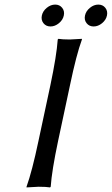

<svg xmlns="http://www.w3.org/2000/svg" viewBox="-20 -818 490 841"><path d="M359.4 -716.3Q348.1 -730.5 352.3 -750Q356.4 -769.5 373.8 -783.7Q391.1 -797.9 410.6 -797.9Q430.2 -797.9 441.4 -783.7Q452.6 -769.5 448.5 -750Q444.3 -730.5 427 -716.3Q409.7 -702.1 390.1 -702.1Q370.6 -702.1 359.4 -716.3ZM170.4 -716.3Q159.2 -730.5 163.3 -750Q167.5 -769.5 184.8 -783.7Q202.1 -797.9 221.7 -797.9Q241.2 -797.9 252.4 -783.7Q263.7 -769.5 259.5 -750Q255.4 -730.5 238 -716.3Q220.7 -702.1 201.2 -702.1Q181.6 -702.1 170.4 -716.3ZM200.7 -444.8Q228 -574.2 232.9 -645L235.8 -647.9Q252.4 -645 286.1 -645Q286.1 -645 338.9 -647.9V-645Q314.5 -578.6 286.6 -444.8L234.4 -200.2Q207 -70.8 202.1 0L199.2 2.9Q182.6 0 148.9 0Q148.9 0 96.2 2.9V0Q120.6 -67.9 148.4 -200.2Z"/></svg>

Font: Linux Biolinum O
Style: Italic
Weight: 400
Italic angle: -12°
Designer: Philipp H. Poll
Foundry: Philipp H. Poll
Version: Version 1.1.3